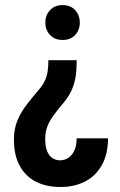

<svg xmlns="http://www.w3.org/2000/svg" viewBox="-20 -559 481 767"><path d="M173.3 -318.4H286.1Q286.6 -273.4 280.3 -242.4Q273.9 -211.4 259.8 -186Q245.6 -160.6 221.7 -133.8Q204.6 -112.8 190.9 -93.8Q177.2 -74.7 168.9 -53.2Q160.6 -31.7 160.6 -3.4Q160.6 25.4 168 44.2Q175.3 63 189 72.3Q202.6 81.5 220.7 81.5Q236.8 81.5 251.7 72.3Q266.6 63 276.4 43.5Q286.1 23.9 286.1 -6.3H411.6Q411.1 58.6 386 102.1Q360.8 145.5 318.4 166.7Q275.9 188 222.7 188Q163.6 188 121.8 166Q80.1 144 57.9 101.8Q35.6 59.6 35.6 -2Q35.6 -45.4 50.5 -79.8Q65.4 -114.3 88.9 -144Q112.3 -173.8 137.2 -203.1Q151.4 -219.7 159.2 -236.6Q167 -253.4 170.2 -273.4Q173.3 -293.5 173.3 -318.4ZM298.8 -469.2Q298.8 -439.5 280.5 -419.4Q262.2 -399.4 230.5 -399.4Q198.2 -399.4 179.7 -419.4Q161.1 -439.5 161.1 -469.2Q161.1 -498 179.7 -518.3Q198.2 -538.6 230.5 -538.6Q262.2 -538.6 280.5 -518.3Q298.8 -498 298.8 -469.2Z"/></svg>

Font: Roboto Condensed SemiBold
Style: Regular
Weight: 600
Designer: Christian Robertson
Foundry: Google
Version: Version 3.008; 2023